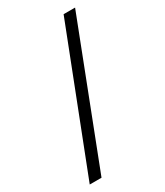

<svg xmlns="http://www.w3.org/2000/svg" viewBox="-222 -788 933 1087"><g transform="rotate(-30 245.0 -244.5)"><path d="M459 -699 107 210H30L384 -699Z"/></g></svg>

Font: Myanglish
Style: Regular
Weight: 400
Designer: KyawKyaw ( MaYenGone)
Foundry: TattooFont3D
Version: Version 1.003 December 13, 2014